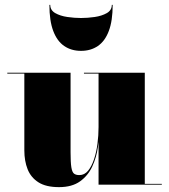

<svg xmlns="http://www.w3.org/2000/svg" viewBox="-20 -759 695 789"><path d="M222.5 10Q169 10 138 -9.8Q107 -29.5 93.5 -63.5Q80 -97.5 80 -141V-456.5H10V-460H270V-133.5Q270 -91.5 273.2 -71.5Q276.5 -51.5 284.2 -45.5Q292 -39.5 306 -39.5Q327 -39.5 341.8 -57.2Q356.5 -75 366.2 -104Q376 -133 380.5 -168Q385 -203 385 -237H388.5Q388.5 -198.5 382.5 -155.5Q376.5 -112.5 359.2 -75Q342 -37.5 309 -13.8Q276 10 222.5 10ZM385 0V-456.5H325V-460H575V-3.5H645V0ZM313 -550Q273 -550 243.8 -570Q214.5 -590 198.8 -631.8Q183 -673.5 183 -739H186.5Q186.5 -717 207 -705.2Q227.5 -693.5 256.8 -689.2Q286 -685 313 -685Q340 -685 369.2 -689.2Q398.5 -693.5 419 -705.2Q439.5 -717 439.5 -739H443Q443 -673.5 427.2 -631.8Q411.5 -590 382.2 -570Q353 -550 313 -550Z"/></svg>

Font: Bodoni Moda 48pt Black
Style: Regular
Weight: 900
Designer: Owen Earl
Foundry: indestructible type
Version: Version 2.004